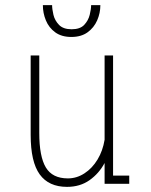

<svg xmlns="http://www.w3.org/2000/svg" viewBox="-20 -716 590 748"><path d="M241 12Q170 12 134.8 -36.5Q99.5 -85 99.5 -190.5V-500H133V-198Q133 -106.5 158.5 -63.8Q184 -21 244.5 -21Q279 -21 309.2 -40.8Q339.5 -60.5 360 -94.5Q380.5 -128.5 387.5 -171.5V-500H420.5V-32H483.5V0H387.5V-81Q366 -40.5 329 -14.2Q292 12 241 12ZM258 -572Q220 -572 195.2 -590Q170.5 -608 158.8 -636.5Q147 -665 147 -696H183Q183 -680.5 188.2 -658.2Q193.5 -636 210 -619Q226.5 -602 259 -602Q292 -602 308 -619Q324 -636 329.5 -658.2Q335 -680.5 335 -696H371Q371 -665 358.5 -636.5Q346 -608 321 -590Q296 -572 258 -572Z"/></svg>

Font: Trispace SemiCondensed Thin
Style: Regular
Weight: 100
Width: 4
Designer: Tyler Finck
Foundry: Etcetera Type Company
Version: Version 1.210; ttfautohint (v1.8.3)